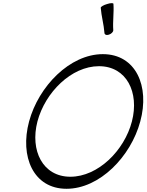

<svg xmlns="http://www.w3.org/2000/svg" viewBox="-20 -1156 912 1195"><path d="M607 -1108C611 -1055 626 -1005 630 -952C630 -941 642 -935 657 -940C673 -945 685 -957 685 -968C681 -1022 690 -1078 686 -1132C686 -1138 668 -1138 647 -1131C625 -1125 607 -1114 607 -1108ZM853 -400C913 -619 826 -819 620 -819C415 -819 220 -619 161 -400C102 -181 188 19 394 19C600 19 794 -181 853 -400ZM213 -400C261 -581 424 -744 596 -744C768 -744 848 -581 801 -400C754 -219 590 -56 418 -56C246 -56 166 -219 213 -400Z"/></svg>

Font: Nupuram Light Oblique
Style: Regular
Weight: 300
Designer: Santhosh Thottingal (santhosh.thottingal@gmail.com)
Foundry: SMC
Version: Version 1.000